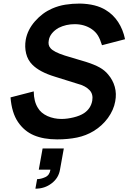

<svg xmlns="http://www.w3.org/2000/svg" viewBox="-20 -786 739 1104"><path d="M566.5 -526Q556 -560.5 543 -581.8Q530 -603 507.5 -618.5Q465.5 -647 409.5 -647Q359.5 -647 317.5 -626Q293.5 -612.5 278.5 -593.8Q263.5 -575 260.5 -554Q255 -526.5 270 -509.5Q288.5 -487 353 -466.5L478 -429Q523.5 -414.5 553 -398Q582.5 -381.5 602 -357.5Q629 -326 640 -286.5Q651 -247 642.5 -203Q634 -154 600.5 -107.5Q567 -62 518.5 -32.5Q475 -6 423 4.8Q371 15.5 308.5 15.5Q231 15.5 175.2 -8Q119.5 -31.5 83.5 -84.5Q47.5 -137.5 40.5 -226L174 -260.5Q174.5 -202.5 198 -165.5Q215 -136 253 -118.5Q290.5 -102 333.5 -102Q366 -102 403 -111Q440 -120 463.5 -135.5Q502.5 -162 510.5 -207.5Q516.5 -244 496 -266.5Q472 -292.5 427 -304L296 -345Q207 -372 165.5 -414.5Q139.5 -440.5 130.2 -478.5Q121 -516.5 128 -557.5Q138.5 -615 181 -663.5Q224 -712.5 279 -736.5Q316.5 -753 356 -759.2Q395.5 -765.5 439.5 -765.5Q532 -763.5 588.5 -728Q631 -702.5 659.2 -659.5Q687.5 -616.5 699 -560.5ZM183.5 299 193.5 244Q215 244 240.5 232.5Q265.5 221 270 189.5H203L225 67.5H347L325 189.5Q317 238 276.5 268.5Q237 299 183.5 299Z"/></svg>

Font: Russisch Sans
Style: Bold Italic
Weight: 700
Italic angle: -10°
Designer: Michael Sharanda (font) & Cristiano Sobral (main changes)
Foundry: Michael Sharanda
Version: Version 2.00;September 8, 2020;FontCreator 13.0.0.2681 64-bi